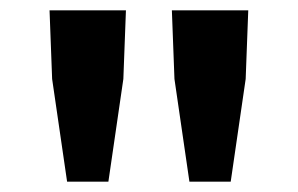

<svg xmlns="http://www.w3.org/2000/svg" viewBox="-20 -706 577 372"><path d="M110 -354 81 -553 76 -686H224L219 -553L190 -354ZM347 -354 318 -553 313 -686H461L456 -553L427 -354Z"/></svg>

Font: Source Sans 3
Style: Bold
Weight: 700
Designer: Paul D. Hunt
Foundry: Adobe
Version: Version 3.052;hotconv 1.1.0;makeotfexe 2.6.0